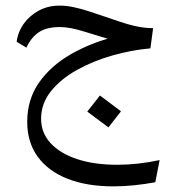

<svg xmlns="http://www.w3.org/2000/svg" viewBox="-20 -328 616 682"><path d="M397 257.3Q432.6 257.3 470.2 253.2Q507.8 249 546.9 240.7L531.7 319.3Q452.1 334 383.3 334Q287.6 334 219 306.6Q150.4 279.3 113.5 228Q76.7 176.8 76.7 105Q76.7 25.4 118.4 -34.4Q160.2 -94.2 231 -135Q301.8 -175.8 389.2 -197.8L389.6 -182.1Q333.5 -198.7 281 -215.3Q228.5 -231.9 192.9 -231.9Q146.5 -231.9 118.9 -214.1Q91.3 -196.3 73.7 -158.7L39.1 -179.7Q43.9 -215.3 64.9 -244.4Q85.9 -273.4 118.7 -290.8Q151.4 -308.1 191.9 -308.1Q216.3 -308.1 243.2 -302.2Q270 -296.4 298.1 -287.1Q326.2 -277.8 355 -268.1Q383.8 -258.3 408.4 -250Q433.1 -241.7 456.1 -236.3Q472.7 -232.4 489.5 -230.2Q506.3 -228 523.9 -228L514.2 -156.2Q447.8 -150.4 379.6 -131.1Q311.5 -111.8 253.9 -79.8Q196.3 -47.9 161.1 -4.2Q126 39.6 126 93.8Q126 143.6 159.4 180.2Q192.9 216.8 253.7 237.1Q314.5 257.3 397 257.3ZM365.2 124.5 290 68.4 335 11.2 409.7 67.4Z"/></svg>

Font: Markazi Text
Style: Regular
Weight: 400
Designer: Borna Izadpanah (Arabic designer), Fiona Ross (Arabic design director) and Florian Runge (Latin designer)
Foundry: Borna Izadpanah and Florian Runge
Version: Version 1.000